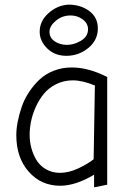

<svg xmlns="http://www.w3.org/2000/svg" viewBox="-20 -802 544 822"><path d="M264.2 -563Q316.9 -563 357.9 -596.4Q398.9 -629.9 398.9 -680.2Q398.9 -728 361.8 -755.1Q324.7 -782.2 272.9 -782.2Q225.1 -779.3 187.5 -745.6Q149.9 -711.9 149.9 -666Q149.9 -626 182.4 -594.5Q214.8 -563 264.2 -563ZM282.2 -735.8Q311.5 -735.8 334.2 -718.8Q356.9 -701.7 356.9 -676.8Q356.9 -646 327.1 -627.9Q297.4 -609.9 266.1 -609.9Q237.3 -609.9 214.6 -624.8Q191.9 -639.6 191.9 -666Q191.9 -690.4 219 -713.1Q246.1 -735.8 282.2 -735.8ZM439 -472.2Q358.9 -513.2 287.1 -513.2Q245.6 -513.2 209.7 -499Q173.8 -484.9 148.7 -460.9Q123.5 -437 103.8 -407Q84 -377 72.8 -344Q61.5 -311 55.7 -280.5Q49.8 -250 49.8 -223.1Q49.8 -127.4 102.8 -67.1Q155.8 -6.8 237.8 -6.8Q303.7 -6.8 382.8 -54.2V0L439 -11.2ZM235.8 -62Q201.7 -62.5 175.8 -77.9Q149.9 -93.3 135.5 -117.7Q121.1 -142.1 114 -169.2Q106.9 -196.3 106.9 -225.1Q106.9 -252 112.8 -281.7Q118.7 -311.5 132.8 -343.3Q147 -375 167.5 -400.1Q188 -425.3 220.5 -441.7Q252.9 -458 292 -458Q332.5 -458 386.2 -436L380.9 -120.1Q355.5 -100.1 315.2 -81.1Q274.9 -62 235.8 -62Z"/></svg>

Font: Comic Neue Angular
Style: Regular
Weight: 400
Designer: Craig Rozynski
Foundry: Craig Rozynski
Version: Version 2.003